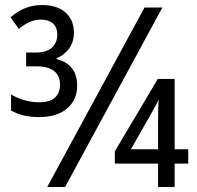

<svg xmlns="http://www.w3.org/2000/svg" viewBox="-20 -744 784 764"><path d="M168 0 555 -714H626L239 0ZM135 -278Q105 -278 77.5 -284Q50 -290 24 -304V-368Q50 -353 78.5 -345Q107 -337 136 -337Q179 -337 199 -356Q219 -375 219 -406Q219 -443 195 -461.5Q171 -480 125 -480H84V-535H124Q165 -535 186.5 -554.5Q208 -574 208 -606Q208 -636 190.5 -651Q173 -666 143 -666Q119 -666 98 -656.5Q77 -647 55 -629L22 -675Q49 -699 80 -711.5Q111 -724 147 -724Q207 -724 240.5 -694.5Q274 -665 274 -614Q274 -577 255 -551Q236 -525 205 -512V-509Q245 -499 266 -472.5Q287 -446 287 -403Q287 -346 246.5 -312Q206 -278 135 -278ZM609 0V-93H437V-142L608 -430H675V-150H729V-93H675V0ZM501 -150H609V-263Q609 -288 609.5 -310Q610 -332 611 -348Q607 -338 598.5 -322.5Q590 -307 581 -291Z"/></svg>

Font: Noto Sans Condensed
Style: Regular
Weight: 400
Width: 3
Version: Version 2.013